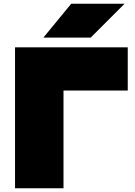

<svg xmlns="http://www.w3.org/2000/svg" viewBox="-20 -1002 721 1022"><path d="M660 -750V-520H318V0H60V-750ZM359 -982H643L463 -802H211Z"/></svg>

Font: Bounded
Style: Regular
Weight: 900
Designer: Vlad Churkin
Version: Version 1.0